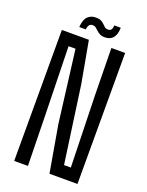

<svg xmlns="http://www.w3.org/2000/svg" viewBox="-170 -1018 846 1102"><g transform="rotate(20 253.0 -467.0)"><path d="M59.5 0V-800H224.5L270.5 -546.5L336.5 -75.5H378L366.5 -512.5L362 -800H446V0H275L225.5 -285L170 -725.5H127.5L137.5 -300L143.5 0ZM333.5 -927.5H373Q372 -885 354.5 -864.8Q337 -844.5 305.5 -844.5Q286 -844.5 274 -850.8Q262 -857 253.5 -865.5Q245 -874 236.8 -880.2Q228.5 -886.5 216 -886.5Q205 -886.5 197.5 -878.8Q190 -871 187 -850H147.5Q151 -896.5 170.2 -915.2Q189.5 -934 219 -934Q239.5 -934 251.5 -928Q263.5 -922 271.2 -913.5Q279 -905 286.8 -898.8Q294.5 -892.5 307 -892.5Q321.5 -892.5 327.2 -902Q333 -911.5 333.5 -927.5Z"/></g></svg>

Font: Big Shoulders
Style: Regular
Weight: 400
Designer: Patric King
Foundry: XO Type Co
Version: Version 2.002